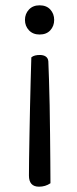

<svg xmlns="http://www.w3.org/2000/svg" viewBox="-20 -487 290 723"><path d="M89 174Q89 152 89.5 112Q90 72 91 22Q92 -28 93 -81Q94 -134 95.5 -183.5Q97 -233 98 -271Q104 -276 112 -278Q120 -280 130 -280Q144 -280 152.5 -274Q161 -268 162 -256Q163 -231 164.5 -187.5Q166 -144 167 -90.5Q168 -37 168.5 18Q169 73 169.5 121.5Q170 170 170 203Q151 216 127 216Q89 216 89 174ZM184 -412Q184 -389 169.5 -373Q155 -357 129 -357Q104 -357 89 -373Q74 -389 74 -412Q74 -435 89 -451Q104 -467 129 -467Q155 -467 169.5 -451Q184 -435 184 -412Z"/></svg>

Font: Baloo Tamma 2
Style: Regular
Weight: 400
Designer: Divya Kowshik, Shuchita Grover and Ek Type
Foundry: Ek Type
Version: Version 1.700